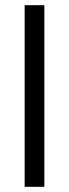

<svg xmlns="http://www.w3.org/2000/svg" viewBox="-20 -720 266 740"><path d="M151 -700H75V0H151Z"/></svg>

Font: Space Text
Style: Regular
Weight: 400
Designer: Florian Karsten (Space Text), Colophon Foundry (Space Mono)
Foundry: Florian Karsten
Version: Version 1.003;PS 001.003;hotconv 1.0.88;makeotf.lib2.5.64775